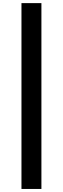

<svg xmlns="http://www.w3.org/2000/svg" viewBox="-20 -982 405 1236"><path d="M246.6 -961.9V234.4H118.2V-961.9Z"/></svg>

Font: Inter Cardless
Style: Bold
Weight: 700
Designer: Rasmus Andersson
Foundry: rsms
Version: Version 4.001;git-9221beed3